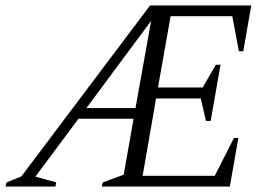

<svg xmlns="http://www.w3.org/2000/svg" viewBox="-35 -680 964 700"><path d="M-15 0 -11 -15 43 -37 512 -660H881L852 -493H836L812 -621H587L541 -361H704L752 -444H769L733 -239H716L697 -321H534L485 -39H748L818 -177H834L803 0H336L340 -15L416 -43L452 -247H251L94 -36L170 -15L167 0ZM280 -286H459L516 -604Z"/></svg>

Font: Spectral Light
Style: Italic
Weight: 300
Italic angle: -10°
Designer: Jean-Baptiste Levee
Foundry: Production Type
Version: Version 2.001